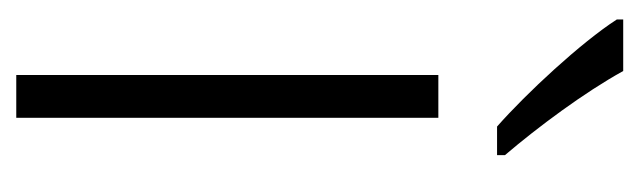

<svg xmlns="http://www.w3.org/2000/svg" viewBox="-302 -504 805 242"><g transform="rotate(90 101.0 -382.5)"><path d="M69 -765H4V-757C33 -712 97 -643 139 -606H175V-616C140 -657 96 -716 69 -765ZM128 0V-532H74V0Z"/></g></svg>

Font: Noto Sans Armenian Condensed Light
Style: Regular
Weight: 300
Width: 3
Designer: Monotype Design Team
Foundry: Monotype Imaging Inc.
Version: Version 2.008